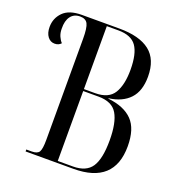

<svg xmlns="http://www.w3.org/2000/svg" viewBox="-129 -822 865 929"><g transform="rotate(20 303.0 -357.0)"><path d="M105 0V-10H133Q162 -10 171 -25Q180 -40 180 -87V-607Q180 -664 169.5 -684Q159 -704 130 -704Q99 -704 82 -681.5Q65 -659 66 -618Q66 -596 73.5 -579Q81 -562 91 -552Q79 -538 58 -538Q36 -538 22 -556.5Q8 -575 8 -606Q8 -651 39 -682.5Q70 -714 135 -714H328Q432 -714 485 -672.5Q538 -631 538 -542Q538 -468 500.5 -428Q463 -388 394 -379V-377Q477 -368 519 -325Q561 -282 561 -192Q561 0 351 0ZM324 -380Q394 -380 420.5 -423.5Q447 -467 447 -544Q447 -627 420 -665.5Q393 -704 326 -704H267V-380ZM345 -10Q413 -10 441 -52Q469 -94 469 -189Q469 -280 442.5 -325Q416 -370 346 -370H267V-10Z"/></g></svg>

Font: Noto Serif Display ExtraCondensed
Style: Regular
Weight: 400
Width: 2
Designer: Monotype Design Team
Foundry: Monotype Imaging Inc.
Version: Version 2.009